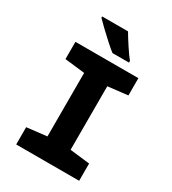

<svg xmlns="http://www.w3.org/2000/svg" viewBox="-219 -1042 1038 1157"><g transform="rotate(30 300.0 -463.5)"><path d="M81 0V-120L220 -136V-578L81 -594V-714H519V-594L381 -578V-136L519 -120V0ZM308 -767H423V-779Q404 -801 372 -850Q340 -899 324 -927H144V-918Q160 -901 191 -871.5Q222 -842 254.5 -812.5Q287 -783 308 -767Z"/></g></svg>

Font: Noto Sans Mono Extra
Style: Regular
Weight: 800
Designer: Monotype Design Team
Foundry: Monotype Imaging Inc.
Version: Version 1.900